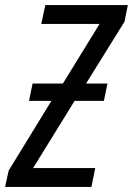

<svg xmlns="http://www.w3.org/2000/svg" viewBox="-52 -734 522 754"><path d="M-32 0H307L322 -74H78L241 -338H356L370 -406H286L437 -649L450 -714H126L110 -640H339L195 -406H76L62 -338H150L-18 -64Z"/></svg>

Font: Noto Sans Condensed
Style: Italic
Weight: 400
Width: 3
Italic angle: -12°
Designer: Monotype Design Team
Foundry: Monotype Imaging Inc.
Version: Version 2.013